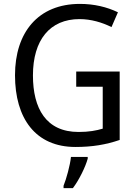

<svg xmlns="http://www.w3.org/2000/svg" viewBox="-20 -744 701 985"><path d="M371 -377V-299H507V-84C474 -74 436 -67 383 -67C216 -67 149 -188 149 -357C149 -539 236 -646 388 -646C447 -646 504 -629 552 -605L585 -681C529 -708 463 -724 390 -724C175 -724 57 -577 57 -358C57 -137 162 10 367 10C454 10 524 -2 594 -26V-377ZM430 70V61H344C340 103 320 175 306 209V221H354C386 179 419 111 430 70Z"/></svg>

Font: Noto Sans Sinhala SemiCondensed
Style: Regular
Weight: 400
Width: 4
Designer: Jelle Bosma - Monotype Design Team
Foundry: Monotype Imaging Inc.
Version: Version 2.006